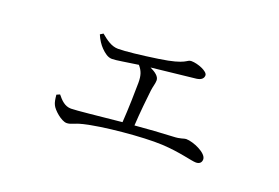

<svg xmlns="http://www.w3.org/2000/svg" viewBox="-65 -636 1131 778"><g transform="rotate(20 500.0 -247.5)"><path d="M182 -137C184 -117 186 -105 191 -95C199 -77 237 -43 260 -43C278 -43 291 -54 321 -61C398 -81 572 -97 654 -93C733 -89 787 -72 807 -72C822 -72 831 -80 831 -94C831 -121 769 -148 738 -148C728 -148 718 -140 684 -139C636 -137 579 -133 522 -128C525 -182 532 -250 536 -283C538 -301 544 -316 544 -330C544 -347 526 -360 503 -371L694 -392C715 -395 723 -405 723 -417C723 -434 678 -452 650 -452C629 -452 639 -432 522 -415C448 -404 384 -397 353 -397C325 -397 301 -415 277 -435L264 -427C272 -407 285 -388 296 -377C311 -362 326 -350 344 -350C363 -350 404 -358 455 -365C472 -345 478 -328 478 -296C478 -263 476 -180 472 -124C371 -114 280 -104 257 -104C230 -104 212 -123 196 -143Z"/></g></svg>

Font: Noto Serif CJK TC Light
Style: Regular
Weight: 300
Designer: Ryoko NISHIZUKA 西塚涼子 (kana & ideographs); Frank Grießhammer (Latin, Greek & Cyrillic); Wenlong ZHANG 张文龙 (bopomofo); San
Foundry: Adobe
Version: Version 2.001;hotconv 1.1.0;makeotfexe 2.6.0